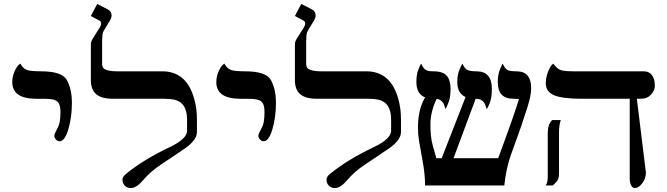

<svg xmlns="http://www.w3.org/2000/svg" viewBox="-20 -939 3376 972"><path d="M163 -439Q42 -439 42 -524Q42 -563 66 -601Q74 -612 83 -617Q96 -593 114.5 -585.5Q133 -578 187 -578Q292 -578 317 -536Q344 -490 344 -417.5Q344 -345 326 -284.5Q308 -224 282 -224Q271 -224 263 -233Q255 -242 255 -251.5Q255 -261 267 -282Q279 -303 282.5 -323Q286 -343 286 -372.5Q286 -402 277 -417Q268 -432 244 -436Q240 -437 227.5 -438Q215 -439 163 -439Z M977 -270Q977 -225 899 -176Q879 -163 855.5 -146.5Q832 -130 795 -106Q742 -71 706.5 -29Q671 13 643 13Q615 13 603 -12Q600 -19 600 -31Q600 -43 617 -58Q706 -131 839 -194Q927 -236 927 -277V-334Q927 -421 860 -435Q838 -439 810 -439H552Q494 -439 467 -462Q440 -485 440 -534V-715Q440 -727 447 -739Q454 -751 466.5 -770.5Q479 -790 485.5 -800.5Q492 -811 492 -820.5Q492 -830 483 -835L440 -858L472 -919L523 -893Q545 -882 545 -859Q545 -847 528.5 -821.5Q512 -796 502 -777Q497 -765 497 -728V-616Q497 -597 508 -590Q528 -578 572 -578H801Q925 -578 963 -439Q977 -392 977 -334Z M1196 -439Q1075 -439 1075 -524Q1075 -563 1099 -601Q1107 -612 1116 -617Q1129 -593 1147.5 -585.5Q1166 -578 1220 -578Q1325 -578 1350 -536Q1377 -490 1377 -417.5Q1377 -345 1359 -284.5Q1341 -224 1315 -224Q1304 -224 1296 -233Q1288 -242 1288 -251.5Q1288 -261 1300 -282Q1312 -303 1315.5 -323Q1319 -343 1319 -372.5Q1319 -402 1310 -417Q1301 -432 1277 -436Q1273 -437 1260.5 -438Q1248 -439 1196 -439Z M2010 -270Q2010 -225 1932 -176Q1912 -163 1888.5 -146.5Q1865 -130 1828 -106Q1775 -71 1739.5 -29Q1704 13 1676 13Q1648 13 1636 -12Q1633 -19 1633 -31Q1633 -43 1650 -58Q1739 -131 1872 -194Q1960 -236 1960 -277V-334Q1960 -421 1893 -435Q1871 -439 1843 -439H1585Q1527 -439 1500 -462Q1473 -485 1473 -534V-715Q1473 -727 1480 -739Q1487 -751 1499.5 -770.5Q1512 -790 1518.5 -800.5Q1525 -811 1525 -820.5Q1525 -830 1516 -835L1473 -858L1505 -919L1556 -893Q1578 -882 1578 -859Q1578 -847 1561.5 -821.5Q1545 -796 1535 -777Q1530 -765 1530 -728V-616Q1530 -597 1541 -590Q1561 -578 1605 -578H1834Q1958 -578 1996 -439Q2010 -392 2010 -334Z M2502 -138Q2585 -362 2607 -437Q2602 -439 2579 -439Q2500 -439 2500 -523Q2500 -560 2510 -585Q2520 -610 2525 -617Q2536 -593 2547.5 -585.5Q2559 -578 2595 -578Q2669 -578 2669 -492Q2669 -455 2649.5 -394.5Q2630 -334 2619.5 -303Q2609 -272 2600 -248Q2591 -224 2566.5 -155Q2542 -86 2533 0H2132Q2132 -57 2118.5 -129.5Q2105 -202 2100.5 -230.5Q2096 -259 2096 -297Q2096 -384 2132 -446Q2088 -463 2088 -524Q2088 -561 2097.5 -585.5Q2107 -610 2112 -617Q2123 -593 2135 -585.5Q2147 -578 2174 -578Q2223 -578 2242 -555Q2261 -532 2261 -490Q2261 -448 2251 -421.5Q2241 -395 2235 -387Q2229 -410 2224 -417Q2213 -435 2191 -439Q2159 -374 2159 -308.5Q2159 -243 2170.5 -204Q2182 -165 2189 -138H2216L2337 -448Q2295 -466 2295 -524Q2295 -559 2305.5 -585Q2316 -611 2321 -617Q2331 -594 2344 -586Q2357 -578 2392 -578Q2470 -578 2470 -490Q2470 -446 2460.5 -420.5Q2451 -395 2444 -387Q2436 -413 2429 -422Q2416 -439 2388 -439L2276 -138Z M2753 -265Q2753 -309 2775 -331H2819Q2810 -306 2810 -267V-66Q2810 -40 2804.5 -29.5Q2799 -19 2779 0H2743Q2750 -13 2751 -21Q2753 -28 2753 -50ZM3168 -439H2927Q2826 -439 2784.5 -457Q2743 -475 2743 -517.5Q2743 -560 2766 -600Q2773 -612 2781 -617Q2798 -593 2815.5 -585.5Q2833 -578 2883 -578H3239Q3279 -578 3292 -534Q3295 -522 3295 -502Q3295 -482 3276 -460.5Q3257 -439 3224 -439H3204L3250 -65Q3249 -34 3231 -10.5Q3213 13 3193 13Q3183 13 3175.5 0Q3168 -13 3168 -35Z"/></svg>

Font: Cardo
Style: Regular
Weight: 400
Designer: David J. Perry
Foundry: David J. Perry
Version: Version 1.0451